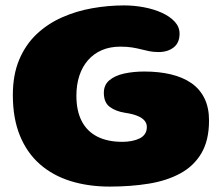

<svg xmlns="http://www.w3.org/2000/svg" viewBox="-20 -650 825 710"><path d="M385.5 40Q306.5 40 240.8 19.5Q175 -1 127.2 -43Q79.5 -85 53.5 -148.8Q27.5 -212.5 27.5 -298.5Q27.5 -373.5 51 -429.2Q74.5 -485 115.2 -523.5Q156 -562 208.8 -585.5Q261.5 -609 320.8 -619.5Q380 -630 439 -630Q475.5 -630 511.8 -623.2Q548 -616.5 578 -603Q608 -589.5 626 -570Q644 -550.5 644 -525.5Q644 -491.5 622 -474.5Q600 -457.5 566.5 -457.5Q548 -457.5 532.8 -460.5Q517.5 -463.5 502.2 -467.5Q487 -471.5 468.5 -474.5Q450 -477.5 425 -477.5Q386.5 -477.5 356.5 -464.5Q326.5 -451.5 305.5 -427.5Q284.5 -403.5 273.5 -370.2Q262.5 -337 262.5 -296Q262.5 -240.5 282 -202.5Q301.5 -164.5 339.5 -145Q377.5 -125.5 432.5 -125.5Q451 -125.5 467.5 -128.8Q484 -132 496.5 -138.2Q509 -144.5 516 -155Q523 -165.5 523 -180.5Q523 -194 514.2 -204.2Q505.5 -214.5 487.5 -221.8Q469.5 -229 442 -233Q407.5 -238.5 385.8 -254.8Q364 -271 364 -307Q364 -336 384.5 -353.2Q405 -370.5 439 -378Q473 -385.5 514 -385.5Q568 -385.5 612 -375Q656 -364.5 687.5 -342.8Q719 -321 736 -286.5Q753 -252 753 -204.5Q753 -131.5 725 -83.8Q697 -36 646.8 -8.8Q596.5 18.5 530 29.2Q463.5 40 385.5 40Z"/></svg>

Font: Gluten
Style: Bold
Weight: 700
Designer: Tyler Finck
Foundry: Etcetera Type Company
Version: Version 1.204